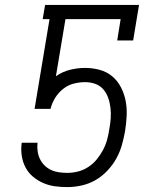

<svg xmlns="http://www.w3.org/2000/svg" viewBox="-20 -755 640 783"><path d="M254 8Q228 8 203 4.5Q178 1 155.5 -9Q133 -19 114.5 -34.5Q96 -50 84.5 -71.5Q73 -93 69 -118Q65 -143 68 -169L69 -173H133V-172Q131 -155 133.5 -138Q136 -121 143 -106.5Q150 -92 161.5 -80.5Q173 -69 188 -62Q203 -55 220 -52.5Q237 -50 254 -50Q276 -50 298 -55.5Q320 -61 340 -74Q360 -87 375 -105.5Q390 -124 400.5 -144Q411 -164 417 -186Q423 -208 426 -230Q430 -251 431.5 -272.5Q433 -294 430.5 -315.5Q428 -337 421 -356.5Q414 -376 401 -391Q388 -406 368.5 -413Q349 -420 327 -420Q304 -420 280.5 -414Q257 -408 237.5 -392.5Q218 -377 205 -356Q192 -335 186 -311H121L182 -677H154L164 -735H547L523 -590H458L472 -677H247L208 -444Q235 -463 266 -470.5Q297 -478 327 -478Q358 -478 387 -470Q416 -462 438 -443.5Q460 -425 473.5 -398.5Q487 -372 492.5 -343Q498 -314 496.5 -282.5Q495 -251 490 -220Q485 -192 477 -163.5Q469 -135 454 -108Q439 -81 417 -58Q395 -35 368.5 -20Q342 -5 312.5 1.5Q283 8 254 8Z"/></svg>

Font: Iosevka Curly Slab LtExObl
Style: Regular
Weight: 300
Width: 7
Italic angle: -9°
Monospace: yes
Designer: Belleve Invis
Foundry: Belleve Invis
Version: Version 11.1.0; ttfautohint (v1.8.3)